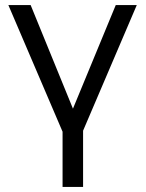

<svg xmlns="http://www.w3.org/2000/svg" viewBox="-20 -522 577 758"><path d="M227 216V-2L13 -502H101L268 -93L437 -502H520L308 -6V216Z"/></svg>

Font: Winston
Style: Regular
Weight: 400
Designer: Original fonts by Vernon Adams / Changes by Cristiano Sobral
Foundry: Original fonts by Vernon Adams / Changes by Cristiano Sobral
Version: Version 2.503;July 17, 2020;FontCreator 13.0.0.2655 64-bit